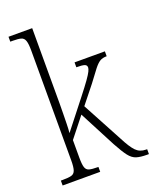

<svg xmlns="http://www.w3.org/2000/svg" viewBox="-142 -841 741 922"><g transform="rotate(-20 228.5 -380.0)"><path d="M16 0V-25H26Q55 -25 70 -29Q85 -33 90.5 -49Q96 -65 96 -99V-661Q96 -695 90.5 -711Q85 -727 70.5 -731Q56 -735 29 -735H16V-760H137V-374Q137 -354 136.5 -326.5Q136 -299 135.5 -272Q135 -245 133 -225L246 -369Q279 -411 296 -435Q313 -459 319 -471.5Q325 -484 325 -491Q325 -503 313.5 -507Q302 -511 272 -511V-536H427V-511Q406 -511 392.5 -503Q379 -495 362 -473.5Q345 -452 315 -411L244 -322L354 -117Q380 -66 400 -45.5Q420 -25 451 -25H457V0H447Q414 0 393.5 -6.5Q373 -13 356 -35Q339 -57 314 -103L217 -289L137 -188V-98Q137 -64 142 -48.5Q147 -33 161.5 -29Q176 -25 204 -25H208V0Z"/></g></svg>

Font: Noto Serif Ethiopic Condensed ExtraLight
Style: Regular
Weight: 200
Width: 3
Designer: Monotype Design Team
Foundry: Monotype Imaging Inc.
Version: Version 2.102; ttfautohint (v1.8.4.7-5d5b)